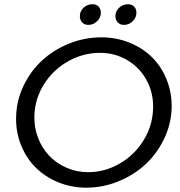

<svg xmlns="http://www.w3.org/2000/svg" viewBox="-20 -883 853 910"><path d="M460 -706Q532.5 -706 595.8 -680Q659 -654 703 -609.2Q747 -564.5 771.2 -502.2Q795.5 -440 793.5 -370Q791 -293.5 757.2 -223.8Q723.5 -154 669 -103.8Q614.5 -53.5 541.2 -23.5Q468 6.5 389.5 6.5Q317 6.5 253.8 -20Q190.5 -46.5 146.5 -91.5Q102.5 -136.5 78.2 -199Q54 -261.5 56.5 -331.5Q58.5 -408 92.2 -477.8Q126 -547.5 180.2 -597.2Q234.5 -647 307.8 -676.5Q381 -706 460 -706ZM418.5 -863Q436.5 -863 447.2 -851.8Q458 -840.5 458 -822.5Q458 -799.5 440 -782.2Q422 -765 398.5 -765Q380.5 -765 369.5 -776.8Q358.5 -788.5 358.5 -806.5Q358.5 -830 376.2 -846.5Q394 -863 418.5 -863ZM587 -863Q605 -863 615.8 -851.8Q626.5 -840.5 626.5 -822.5Q626.5 -799.5 608.8 -782.2Q591 -765 567.5 -765Q549.5 -765 538.2 -776.8Q527 -788.5 527 -806.5Q527 -830 544.8 -846.5Q562.5 -863 587 -863ZM454 -632.5Q374.5 -632.5 303.8 -593Q233 -553.5 189.5 -485.2Q146 -417 143 -336.5Q141 -281 159.8 -231.2Q178.5 -181.5 212.5 -145.5Q246.5 -109.5 294.8 -88.2Q343 -67 397.5 -67Q476 -67 546 -107Q616 -147 659.2 -216Q702.5 -285 705.5 -365.5Q708.5 -439 676.2 -500.2Q644 -561.5 585 -597Q526 -632.5 454 -632.5Z"/></svg>

Font: Argentum Sans Light
Style: Italic
Weight: 300
Italic angle: -11.3°
Designer: Julieta Ulanovsky (font), Owen Earl (portions from Jones font), Cristiano Sobral (main changes and remaster)
Foundry: Julieta Ulanovsky (font), Owen Earl (portions from Jones font), Cristiano Sobral (main changes and remaster)
Version: Version 3.127